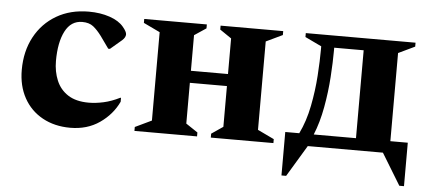

<svg xmlns="http://www.w3.org/2000/svg" viewBox="-44 -559 1743 779"><g transform="rotate(5 827.0 -169.0)"><path d="M254 10Q190 10 141 -17Q92 -44 65 -93Q38 -142 38 -207Q38 -283 69.5 -341.5Q101 -400 157.5 -433Q214 -466 289 -466Q336 -466 374 -453Q412 -440 431 -417Q447 -398 447 -387Q447 -375 434 -363L387 -323H380L345 -372Q328 -395 311 -408.5Q294 -422 266 -422Q220 -422 196.5 -376.5Q173 -331 173 -255Q173 -212 188 -176Q203 -140 235.5 -119Q268 -98 320 -98Q348 -98 380 -105Q412 -112 446 -129H449V-113Q424 -60 373.5 -25Q323 10 254 10Z M582 -408 515 -440V-456H770V-440L722 -408V-263H873V-408L826 -440V-456H1081V-440L1014 -408V-48L1081 -16V0H826V-16L873 -48V-214H722V-48L770 -16V0H515V-16L582 -48Z M1182 -49Q1207 -100 1219.5 -163.5Q1232 -227 1236 -288.5Q1240 -350 1240 -394V-408L1173 -440V-456H1620V-440L1553 -408V-49H1624V128H1605L1527 0H1221L1144 128H1125V-49ZM1413 -49V-407H1293V-394Q1293 -349 1289 -287.5Q1285 -226 1273.5 -163Q1262 -100 1241 -49Z"/></g></svg>

Font: Spectral
Style: Bold
Weight: 700
Designer: Jean-Baptiste Levee
Foundry: Production Type
Version: Version 2.001